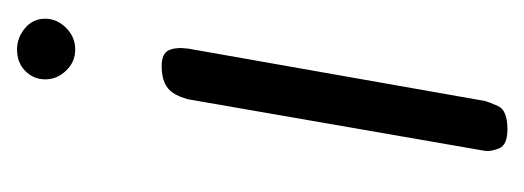

<svg xmlns="http://www.w3.org/2000/svg" viewBox="-220 -410 630 231"><g transform="rotate(-90 95.5 -295.0)"><path d="M55 0Q36 0 32 -10Q28 -20 29 -27L91 -384Q94 -395 98.5 -402Q103 -409 111 -412.5Q119 -416 131 -416Q146 -416 150 -407.5Q154 -399 152 -384L89 -27Q88 -23 83 -11.5Q78 0 55 0ZM151 -520Q136 -520 125.5 -531Q115 -542 115 -556Q115 -570 125 -580Q135 -590 151 -590Q165 -590 176.5 -580.5Q188 -571 188 -556Q188 -542 177 -531Q166 -520 151 -520Z"/></g></svg>

Font: Edu VIC WA NT Beginner
Style: Regular
Weight: 400
Designer: Tina and Corey Anderson
Foundry: Google for Education
Version: Version 1.003